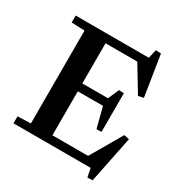

<svg xmlns="http://www.w3.org/2000/svg" viewBox="-196 -941 1079 1142"><g transform="rotate(30 343.0 -370.0)"><path d="M27 -48 117 -51V-689L27 -692V-740H529L543 -800L579 -798L623 -519L587 -511L481 -686H263V-410H439L472 -485L506 -483V-218L472 -216L436 -356H263V-54H508L633 -269L669 -261L604 58L569 60L557 0H27Z"/></g></svg>

Font: Minipax
Style: Bold
Weight: 600
Designer: Raphaël Ronot, Igor Stepanchenko (Cyrillic)
Foundry: steppetype
Version: Version 1.002